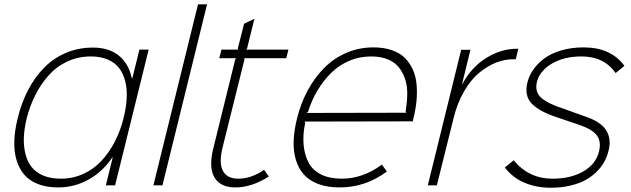

<svg xmlns="http://www.w3.org/2000/svg" viewBox="-20 -860 2929 891"><path d="M553.2 -311Q565.4 -359.9 567.9 -402.6Q570.3 -445.3 561.5 -481.4Q552.7 -517.6 533.2 -543.5Q513.7 -569.3 480.2 -583.7Q446.8 -598.1 401.9 -598.1Q342.8 -598.1 292.2 -574.5Q241.7 -550.8 205.3 -509.8Q168.9 -468.8 143.8 -418.7Q118.7 -368.7 104 -311Q92.8 -265.1 90.8 -224.6Q88.9 -184.1 97.4 -148.2Q106 -112.3 125.5 -86.4Q145 -60.5 179.9 -45.7Q214.8 -30.8 262.2 -30.8Q317.4 -30.8 366 -52.7Q414.6 -74.7 450.7 -113.5Q486.8 -152.3 512.7 -202.4Q538.6 -252.4 553.2 -311ZM669.9 -629.9 514.2 0H471.2L502.9 -128.9H501Q455.6 -62 389.9 -26.1Q324.2 9.8 250 9.8Q197.3 9.8 157.5 -5.4Q117.7 -20.5 93.3 -48.6Q68.8 -76.7 56.9 -116.5Q44.9 -156.2 46.4 -205.1Q47.9 -253.9 62 -311Q79.6 -383.8 111.1 -443.6Q142.6 -503.4 186.3 -547.4Q230 -591.3 287.4 -615.2Q344.7 -639.2 411.1 -639.2Q484.4 -639.2 530.5 -602.8Q576.7 -566.4 591.8 -497.1H594.2L627 -629.9Z M940.9 -839.8 733.9 0H691.9L898.9 -839.8Z M1205.6 -71.8 1227.5 -41Q1148.4 9.8 1071.8 9.8Q1003.4 9.8 975.6 -36.1Q947.8 -82 969.7 -170.9L1071.8 -585L1075.7 -589.8H997.6L1007.8 -629.9H1085.4L1083.5 -634.8L1112.8 -750L1160.6 -772.9L1126.5 -634.8L1122.6 -629.9H1318.4L1308.6 -589.8H1112.8L1114.7 -585L1012.7 -174.8Q995.1 -103 1014.6 -66.9Q1034.2 -30.8 1085.4 -30.8Q1146 -30.8 1205.6 -71.8Z M1402.3 -335.9 1866.2 -336.9 1862.3 -340.8Q1869.1 -384.3 1869.9 -422.6Q1870.6 -460.9 1859.9 -493.2Q1849.1 -525.4 1829.8 -548.8Q1810.5 -572.3 1778.1 -585.2Q1745.6 -598.1 1702.1 -598.1Q1648.4 -598.1 1600.8 -577.9Q1553.2 -557.6 1517.1 -522Q1481 -486.3 1453.6 -440.7Q1426.3 -395 1409.2 -340.8ZM1898.4 -310.1 1895.5 -296.9 1392.6 -295.9 1396.5 -291Q1384.3 -233.9 1389.2 -186Q1394 -138.2 1412.8 -103.8Q1431.6 -69.3 1470.7 -50Q1509.8 -30.8 1566.4 -30.8Q1663.6 -30.8 1752.4 -96.2L1775.4 -64Q1675.8 9.8 1556.2 9.8Q1499 9.8 1456.5 -6.3Q1414.1 -22.5 1389.2 -51Q1364.3 -79.6 1352.5 -119.9Q1340.8 -160.2 1342.8 -207.5Q1344.7 -254.9 1358.4 -310.1Q1375 -378.9 1406.7 -438.2Q1438.5 -497.6 1482.7 -543Q1526.9 -588.4 1586.2 -614.3Q1645.5 -640.1 1712.4 -640.1Q1761.2 -640.1 1798.6 -627.2Q1835.9 -614.3 1858.9 -591.1Q1881.8 -567.9 1895.8 -537.1Q1909.7 -506.3 1913.1 -468.8Q1916.5 -431.2 1912.8 -391.8Q1909.2 -352.5 1898.4 -310.1Z M2385.3 -633.8 2373.5 -585H2363.3Q2322.8 -585.4 2282.2 -569.6Q2241.7 -553.7 2203.1 -521.7Q2164.6 -489.7 2133.1 -435.3Q2101.6 -380.9 2084.5 -310.1L2007.3 0H1965.3L2120.1 -628.9H2163.1L2124.5 -471.2H2126.5Q2167 -547.4 2235.8 -590.6Q2304.7 -633.8 2379.4 -633.8Z M2803.7 -159.2Q2797.4 -133.3 2784.7 -109.9Q2772 -86.4 2749.8 -64Q2727.5 -41.5 2698.2 -25.1Q2668.9 -8.8 2627.2 1.2Q2585.4 11.2 2536.1 11.2Q2468.8 11.2 2413.6 -12.2Q2358.4 -35.6 2322.8 -83L2363.8 -116.2Q2434.1 -30.8 2543.9 -30.8Q2628.9 -30.8 2687.3 -64.7Q2745.6 -98.6 2759.8 -157.2Q2771.5 -204.6 2748.3 -233.4Q2725.1 -262.2 2663.1 -282.2Q2656.7 -284.2 2611.8 -299.6Q2566.9 -314.9 2561 -316.9Q2479.5 -344.2 2446 -380.9Q2412.6 -417.5 2427.7 -478Q2435.5 -509.3 2455.1 -537.4Q2474.6 -565.4 2506.1 -588.9Q2537.6 -612.3 2584.7 -626.2Q2631.8 -640.1 2689 -640.1Q2814.9 -640.1 2877.9 -554.2L2836.9 -521Q2783.2 -598.1 2678.7 -598.1Q2597.7 -598.1 2541.3 -564.9Q2484.9 -531.7 2471.7 -480Q2460.4 -434.1 2491.7 -406.2Q2522.9 -378.4 2596.7 -355Q2616.2 -348.6 2689 -321.8Q2767.1 -296.4 2792.7 -256.1Q2818.4 -215.8 2803.7 -159.2Z"/></svg>

Font: Sinkin Sans 200 X Light Italic
Style: Regular
Weight: 200
Italic angle: -112°
Designer: Keith Bates
Foundry: K-Type
Version: Sinkin Sans (version 1.0)  by Keith Bates   •   © 2014   www